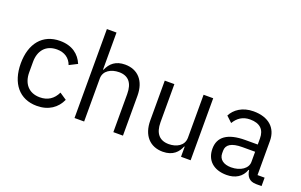

<svg xmlns="http://www.w3.org/2000/svg" viewBox="-89 -1115 2350 1501"><g transform="rotate(20 1086.5 -364.0)"><path d="M277 12C375 12 442 -36 475 -110L417 -149C389 -90 342 -59 277 -59C182 -59 133 -124 133 -214V-302C133 -392 182 -457 277 -457C340 -457 384 -426 403 -373L470 -407C440 -478 379 -528 277 -528C132 -528 47 -423 47 -258C47 -93 132 12 277 12Z M588 0H668V-358C668 -424 730 -456 794 -456C871 -456 911 -409 911 -317V0H991V-331C991 -456 924 -528 818 -528C741 -528 697 -490 672 -432H668V-740H588Z M1474 0H1554V-516H1474V-159C1474 -91 1412 -60 1349 -60C1272 -60 1231 -107 1231 -199V-516H1151V-185C1151 -60 1219 12 1325 12C1411 12 1450 -35 1470 -84H1474Z M2144 0V-70H2085V-354C2085 -463 2011 -528 1887 -528C1794 -528 1732 -482 1704 -427L1752 -382C1780 -429 1821 -459 1883 -459C1965 -459 2005 -419 2005 -346V-295H1903C1753 -295 1683 -241 1683 -144C1683 -48 1747 12 1856 12C1928 12 1983 -21 2005 -84H2010C2016 -36 2040 0 2099 0ZM1869 -56C1807 -56 1767 -85 1767 -136V-157C1767 -207 1808 -235 1899 -235H2005V-150C2005 -97 1948 -56 1869 -56Z"/></g></svg>

Font: IBM Plex Thai Looped
Style: Regular
Weight: 400
Designer: Mike Abbink, Paul van der Laan, Pieter van Rosmalen, Ben Mitchell, Mark Frömberg
Foundry: Bold Monday
Version: Version 1.0